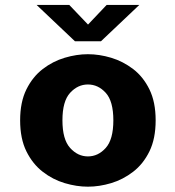

<svg xmlns="http://www.w3.org/2000/svg" viewBox="-20 -726 690 758"><path d="M327 11Q282.5 11 235.5 -3Q188.5 -17 148.8 -47.8Q109 -78.5 84.2 -128.5Q59.5 -178.5 59.5 -251Q59.5 -323 84.2 -373Q109 -423 148.8 -453.5Q188.5 -484 235.5 -498Q282.5 -512 327 -512Q372 -512 418.8 -498Q465.5 -484 505.5 -453.5Q545.5 -423 570 -373Q594.5 -323 594.5 -251Q594.5 -178.5 570 -128.5Q545.5 -78.5 505.5 -47.8Q465.5 -17 418.8 -3Q372 11 327 11ZM327 -108.5Q367.5 -108.5 397.5 -142Q427.5 -175.5 427.5 -251Q427.5 -326.5 397.5 -359.5Q367.5 -392.5 327 -392.5Q287 -392.5 256.8 -359.5Q226.5 -326.5 226.5 -251Q226.5 -175.5 256.8 -142Q287 -108.5 327 -108.5ZM124.5 -706.5H253.5L327.5 -629L401 -706.5H530L378.5 -563H276Z"/></svg>

Font: Trispace
Style: Bold
Weight: 700
Designer: Tyler Finck
Foundry: Etcetera Type Company
Version: Version 1.210; ttfautohint (v1.8.3)